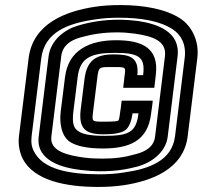

<svg xmlns="http://www.w3.org/2000/svg" viewBox="-20 -704 801 759"><path d="M760 -474C769 -545 735 -603 694 -630C637 -668 549 -684 456 -684C421 -684 386 -682 354 -677C243 -660 110 -613 93 -473L55 -166C51 -134 57 -102 70 -76C115 10 240 35 368 35C403 35 437 33 470 28C575 12 706 -33 722 -166L760 -474ZM710 -474 672 -166C660 -68 569 -36 469 -22C438 -17 407 -15 374 -15C251 -15 151 -35 115 -104C105 -122 102 -141 105 -166L143 -473C156 -578 250 -612 355 -627C386 -632 417 -634 450 -634C538 -634 613 -621 663 -588C696 -566 717 -529 710 -474ZM593 -164C588 -125 559 -106 518 -95C472 -82 436 -77 383 -77C359 -77 336 -78 313 -81C245 -90 176 -107 183 -164L222 -481C227 -523 256 -544 298 -556C345 -569 388 -576 444 -576C468 -576 491 -574 513 -571C581 -561 640 -544 632 -481L593 -164ZM643 -164 682 -481C694 -581 598 -610 526 -621C502 -624 476 -626 450 -626C390 -626 340 -618 289 -603C239 -589 180 -547 172 -481L133 -164C121 -67 230 -40 300 -32C325 -29 351 -27 377 -27C433 -27 476 -33 525 -46C575 -60 635 -99 643 -164ZM577 -253 581 -281 584 -306H559H486H461L458 -281L455 -261C452 -236 450 -229 447 -227C445 -225 431 -223 396 -223C340 -223 343 -221 349 -271L364 -391C370 -440 369 -439 423 -439C481 -439 477 -440 472 -401L470 -382L467 -357H492H565H590L593 -382L596 -409C609 -514 542 -545 439 -545C334 -545 250 -506 237 -399L220 -263C214 -212 225 -169 251 -147C277 -127 324 -117 386 -117C492 -117 564 -147 577 -253ZM527 -253C518 -180 487 -167 393 -167C336 -167 303 -174 286 -188C270 -200 265 -221 270 -263L287 -399C296 -475 339 -495 433 -495C526 -495 555 -481 546 -409V-407H523C530 -478 493 -489 429 -489C359 -489 323 -465 314 -391L299 -271C290 -194 319 -173 390 -173C429 -173 461 -178 476 -190C491 -201 500 -227 504 -256H527V-253Z"/></svg>

Font: Gamestation Text Outline
Style: Italic
Weight: 400
Designer: Jonas Hecksher
Foundry: Jonas Hecksher, Playtypeª, e-types AS
Version: Version 1.003